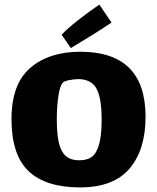

<svg xmlns="http://www.w3.org/2000/svg" viewBox="-20 -802 683 835"><path d="M30 -284Q30 -437 112 -507Q194 -577 329 -577Q613 -577 613 -294Q613 -151 543.5 -69Q474 13 328 13Q179 13 104.5 -57.5Q30 -128 30 -284ZM401 -148Q422 -189 422 -282Q422 -373 401 -414Q380 -456 324 -458Q303 -458 280.5 -453.5Q258 -449 252 -441Q240 -427 233.5 -381.5Q227 -336 227 -282Q227 -198 243 -159Q254 -130 274 -117.5Q294 -105 324 -105Q352 -105 371 -114.5Q390 -124 401 -148ZM412 -782 465 -704Q433 -682 380 -649Q327 -616 288 -593L248 -651Q271 -676 318 -713Q365 -750 412 -782Z"/></svg>

Font: Lalezar
Style: Regular
Weight: 400
Designer: Borna Izadpanah
Foundry: Borna Izadpanah
Version: Version 1.004